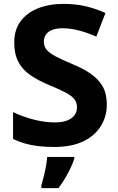

<svg xmlns="http://www.w3.org/2000/svg" viewBox="-20 -744 606 985"><path d="M528 -207Q528 -147 497.5 -97.5Q467 -48 407.5 -19Q348 10 257 10Q212 10 175.5 5.5Q139 1 107.5 -8Q76 -17 47 -31V-169Q96 -145 153 -130.5Q210 -116 261 -116Q300 -116 325 -126Q350 -136 362.5 -153.5Q375 -171 375 -193Q375 -219 361 -236Q347 -253 316 -269.5Q285 -286 231 -308Q174 -332 134.5 -359.5Q95 -387 74 -427Q53 -467 53 -526Q53 -590 85 -634Q117 -678 174 -701Q231 -724 306 -724Q372 -724 425.5 -710.5Q479 -697 521 -677L474 -556Q432 -575 387.5 -587Q343 -599 302 -599Q269 -599 247.5 -590.5Q226 -582 215.5 -566.5Q205 -551 205 -531Q205 -506 219 -489Q233 -472 265 -455Q297 -438 352 -415Q408 -392 447 -364.5Q486 -337 507 -300Q528 -263 528 -207ZM361 71Q353 95 341 120Q329 145 314 170.5Q299 196 280 221H192V208Q198 188 204.5 161.5Q211 135 216 108Q221 81 222 61H361Z"/></svg>

Font: Noto Sans Khmer
Style: Bold
Weight: 700
Version: Version 2.003